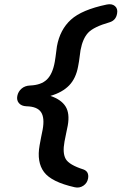

<svg xmlns="http://www.w3.org/2000/svg" viewBox="-20 -717 562 887"><path d="M325 148Q218 124 183.5 78Q149 32 163 -46Q164 -55 170 -83.5Q176 -112 177 -118Q187 -173 169.5 -199Q152 -225 102 -226Q79 -227 67.5 -240.5Q56 -254 60 -274Q64 -294 79.5 -307.5Q95 -321 119 -322Q170 -324 196.5 -349.5Q223 -375 233 -431Q235 -440 243 -503Q257 -580 307.5 -626Q358 -672 473 -696Q497 -701 511 -689Q525 -677 521 -655Q516 -623 486 -614Q413 -593 387.5 -566Q362 -539 352 -485Q351 -479 349 -463Q347 -447 345 -433.5Q343 -420 341 -411Q331 -355 299.5 -322.5Q268 -290 213 -274Q263 -257 283 -225Q303 -193 293 -137Q292 -131 286 -103Q280 -75 278 -63Q268 -9 284 18Q300 45 366 66Q392 76 387 107Q383 129 365 141Q347 153 325 148Z"/></svg>

Font: Quicksand
Style: Bold Italic
Weight: 700
Italic angle: -12°
Designer: Andrew Paglinawan
Foundry: Andrew Paglinawan
Version: 1.002